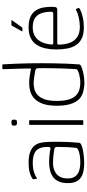

<svg xmlns="http://www.w3.org/2000/svg" viewBox="439 -1186 756 1675"><g transform="rotate(-90 817.5 -348.0)"><path d="M233 8Q185 8 145 -3Q105 -14 81.5 -45Q58 -76 58 -134Q58 -184 73.5 -216.5Q89 -249 115.5 -266.5Q142 -284 174 -291Q206 -298 236 -298Q271 -298 305 -294.5Q339 -291 357 -286Q374 -283 374 -310Q374 -382 340.5 -411.5Q307 -441 233 -441Q193 -441 159.5 -431.5Q126 -422 104 -406Q101 -404 98.5 -404Q96 -404 96 -407L92 -435Q91 -438 92.5 -439Q94 -440 95 -442Q119 -459 153.5 -468Q188 -477 233 -477Q295 -477 331.5 -462.5Q368 -448 386.5 -423.5Q405 -399 411 -366.5Q417 -334 418 -298Q419 -245 418.5 -202.5Q418 -160 416 -119.5Q414 -79 410 -35Q409 -30 404 -24.5Q399 -19 384 -14Q369 -8 350.5 -4Q332 0 312 2.5Q292 5 272 6.5Q252 8 233 8ZM236 -26Q246 -26 266 -27Q286 -28 308 -32Q330 -36 346.5 -43.5Q363 -51 365 -62Q370 -95 372 -141Q374 -187 374 -226Q374 -249 358 -252Q342 -255 307.5 -259.5Q273 -264 229 -264Q211 -264 188.5 -258.5Q166 -253 145.5 -239.5Q125 -226 112 -200.5Q99 -175 99 -134Q99 -94 117 -70Q135 -46 166.5 -36Q198 -26 236 -26Z M612 -603Q612 -590 607.5 -584Q603 -578 586 -578Q570 -578 564.5 -584Q559 -590 559 -603Q559 -615 564.5 -621Q570 -627 586 -627Q604 -627 608 -621Q612 -615 612 -603ZM607 -5Q607 0 603 0H570Q566 0 566 -5V-467Q566 -472 570 -472H603Q607 -472 607 -467Z M733 -230Q733 -306 750.5 -353.5Q768 -401 796.5 -427Q825 -453 859 -462.5Q893 -472 925 -472Q958 -472 988 -468Q1018 -464 1036 -460Q1049 -456 1053.5 -456Q1058 -456 1058 -466Q1058 -483 1057.5 -511Q1057 -539 1056 -571Q1055 -603 1054 -632Q1053 -661 1052.5 -680Q1052 -699 1052 -701Q1052 -704 1053.5 -705Q1055 -706 1057 -706H1089Q1091 -706 1092.5 -705Q1094 -704 1094 -702Q1097 -647 1099.5 -591.5Q1102 -536 1103 -479.5Q1104 -423 1104 -366.5Q1104 -310 1103 -254.5Q1102 -199 1100 -144.5Q1098 -90 1094 -38Q1094 -33 1091 -28Q1088 -23 1077 -18Q1050 -6 1010.5 2Q971 10 929 10Q888 9 850.5 -2Q813 -13 789 -38Q761 -67 747 -115Q733 -163 733 -230ZM775 -230Q775 -165 788.5 -123.5Q802 -82 826 -61Q850 -38 888.5 -30.5Q927 -23 967 -28Q1007 -33 1036 -46Q1043 -50 1047.5 -53Q1052 -56 1052 -61Q1054 -87 1056 -125.5Q1058 -164 1059 -206Q1060 -248 1060.5 -287Q1061 -326 1061 -355.5Q1061 -385 1060 -396Q1060 -406 1055 -411Q1050 -416 1044 -418Q1016 -424 983 -428.5Q950 -433 926 -433Q903 -433 876.5 -426Q850 -419 827 -398.5Q804 -378 789.5 -337.5Q775 -297 775 -230Z M1224 -237Q1224 -284 1233 -327Q1242 -370 1263 -404Q1284 -438 1321.5 -457.5Q1359 -477 1417 -477Q1476 -477 1511.5 -459.5Q1547 -442 1565.5 -412.5Q1584 -383 1590 -347.5Q1596 -312 1596 -276Q1596 -241 1589.5 -234Q1583 -227 1571 -227H1277Q1275 -227 1270.5 -225Q1266 -223 1266 -214Q1267 -160 1282 -118.5Q1297 -77 1331.5 -53.5Q1366 -30 1421 -30Q1455 -30 1494 -37.5Q1533 -45 1562 -60Q1568 -64 1571.5 -64.5Q1575 -65 1578 -60L1586 -43Q1588 -40 1587 -38.5Q1586 -37 1583 -34Q1551 -15 1507.5 -5Q1464 5 1418 5Q1358 5 1320 -13.5Q1282 -32 1261 -65Q1240 -98 1232 -142Q1224 -186 1224 -237ZM1553 -282Q1553 -322 1542.5 -358.5Q1532 -395 1503 -418Q1474 -441 1417 -441Q1375 -441 1346.5 -425.5Q1318 -410 1301 -385Q1284 -360 1276.5 -331.5Q1269 -303 1267 -277Q1267 -269 1268.5 -265.5Q1270 -262 1278 -262H1533Q1543 -262 1548 -265.5Q1553 -269 1553 -282ZM1385 -531Q1381 -531 1381 -533Q1381 -535 1383 -536L1431 -622Q1433 -627 1440 -627H1478Q1480 -627 1480.5 -625.5Q1481 -624 1479 -622L1417 -535Q1416 -533 1414.5 -532Q1413 -531 1410 -531Z"/></g></svg>

Font: Glory ExtraLight
Style: Regular
Weight: 250
Version: Version 1.011